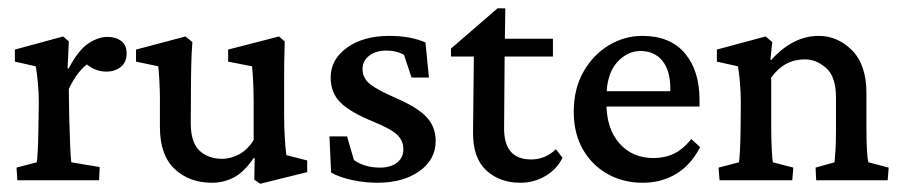

<svg xmlns="http://www.w3.org/2000/svg" viewBox="-20 -431 2159 459"><path d="M21.5 0 19.5 -30.3 67.9 -43Q68.8 -48.3 70.1 -68.1Q71.3 -87.9 71.8 -124.5L72.8 -184.6Q72.8 -210 70.6 -232.9Q68.4 -255.9 65.4 -272.5L15.6 -283.7V-312.5L130.9 -343.8L144.5 -332L141.6 -267.6L144 -267.1Q167 -311 190.9 -326.9Q214.8 -342.8 237.3 -342.8Q256.8 -342.8 269.8 -333Q282.7 -323.2 282.7 -303.2Q282.7 -282.2 268.8 -271Q254.9 -259.8 233.9 -259.8Q203.6 -259.8 177.7 -285.6L194.3 -281.7Q166 -263.7 144.5 -218.3L145.5 -149.4Q146.5 -115.2 147.7 -84.7Q148.9 -54.2 150.4 -43L218.3 -31.7L216.8 0Z M664.6 -60.1 714.4 -47.4V-19.5L602.1 8.3L587.9 -1.5L588.9 -52.2L586.4 -53.2Q563.5 -19.5 539.1 -6.8Q514.6 5.9 486.8 5.9Q432.6 5.9 397.5 -27.1Q362.3 -60.1 362.3 -127V-194.3Q362.3 -212.9 361.3 -232.4Q360.4 -252 358.4 -272.5L305.2 -283.7V-312.5L423.3 -343.8L439.9 -330.6Q438 -307.1 437.3 -277.8Q436.5 -248.5 436.5 -216.8L436 -136.7Q436 -90.8 456.8 -71Q477.5 -51.3 511.7 -51.3Q530.8 -51.3 551 -61.8Q571.3 -72.3 586.4 -96.2V-183.1Q586.4 -234.9 582.5 -272.5L525.4 -283.7V-312.5L647 -343.8L660.6 -332Q659.7 -302.7 659.4 -277.6Q659.2 -252.4 659.2 -219.2V-161.1Q659.2 -125.5 660.9 -100.1Q662.6 -74.7 664.6 -60.1Z M882.3 5.9Q852.5 5.9 822.3 -0.5Q792 -6.8 771.5 -18.6L767.6 -105H809.6L826.2 -48.3Q852.1 -30.3 888.2 -30.3Q914.1 -30.3 929.2 -42.2Q944.3 -54.2 944.3 -74.2Q944.3 -94.2 929.9 -108.4Q915.5 -122.6 872.6 -140.1Q816.4 -163.1 793.5 -186.3Q770.5 -209.5 770.5 -245.6Q770.5 -289.1 809.6 -317.1Q848.6 -345.2 910.6 -345.2Q960.9 -345.2 997.1 -329.6L1005.4 -245.6H963.9L945.8 -299.8Q928.2 -310.1 904.3 -310.1Q877.9 -310.1 862.3 -297.6Q846.7 -285.2 846.7 -266.1Q846.7 -244.6 864 -230.5Q881.3 -216.3 927.2 -196.3Q979 -173.8 1000.2 -150.6Q1021.5 -127.4 1021.5 -93.8Q1021.5 -49.3 982.4 -21.7Q943.4 5.9 882.3 5.9Z M1324.7 -53.7Q1310.5 -25.4 1283.2 -9.8Q1255.9 5.9 1224.1 5.9Q1174.8 5.9 1142.8 -23.4Q1110.8 -52.7 1110.8 -112.8L1112.8 -295.9H1058.1V-314.9L1169.4 -411.1H1188L1186.5 -314.9L1185.1 -123.5Q1185.1 -49.8 1250 -49.8Q1283.2 -49.8 1309.1 -74.2ZM1152.3 -295.9V-338.4H1301.8V-295.9Z M1516.6 5.9Q1469.7 5.9 1432.4 -15.1Q1395 -36.1 1373.3 -74.2Q1351.6 -112.3 1351.6 -163.6Q1351.6 -218.8 1375 -259.8Q1398.4 -300.8 1436.3 -323.2Q1474.1 -345.7 1517.6 -345.2Q1582.5 -344.7 1617.4 -303.5Q1652.3 -262.2 1652.3 -191.9V-176.3H1415.5V-212.9H1592.8L1582.5 -199.7V-219.2Q1582.5 -262.2 1563.5 -285.6Q1544.4 -309.1 1511.2 -309.1Q1479 -309.1 1454.3 -281Q1429.7 -252.9 1429.7 -196.3V-184.6Q1429.7 -123.5 1460.7 -88.4Q1491.7 -53.2 1542 -53.2Q1569.3 -53.2 1590.8 -63.5Q1612.3 -73.7 1632.8 -98.6L1653.8 -79.1Q1631.3 -36.1 1596.2 -15.1Q1561 5.9 1516.6 5.9Z M1700.2 0 1697.8 -30.3 1746.6 -43Q1747.6 -48.8 1748.8 -68.1Q1750 -87.4 1750.5 -124.5L1751 -184.6Q1751 -210 1749 -232.9Q1747.1 -255.9 1744.1 -272.5L1693.8 -283.7V-312.5L1810.1 -343.8L1826.2 -330.6L1821.8 -288.1L1823.7 -287.6Q1875.5 -345.2 1937.5 -345.2Q1982.4 -345.2 2016.8 -310.8Q2051.3 -276.4 2051.3 -208V-123.5Q2051.3 -96.2 2052.5 -73Q2053.7 -49.8 2056.2 -43L2104.5 -30.3L2102.1 0H1931.2L1929.7 -30.3L1975.1 -43Q1976.1 -51.8 1977.3 -71.3Q1978.5 -90.8 1978.5 -119.6V-198.2Q1978.5 -247.6 1955.1 -268.3Q1931.6 -289.1 1903.8 -289.1Q1855 -289.1 1823.7 -245.6V-128.9Q1823.7 -95.7 1825 -72.8Q1826.2 -49.8 1827.6 -43L1876.5 -30.3L1874 0Z"/></svg>

Font: Lateef
Style: Regular
Weight: 400
Designer: SIL International
Foundry: SIL International
Version: Version 4.200